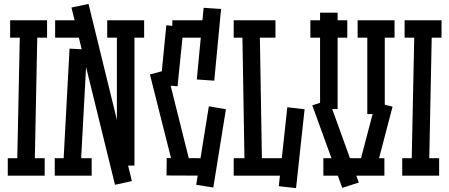

<svg xmlns="http://www.w3.org/2000/svg" viewBox="-20 -904 2311 988"><path d="M67.9 -40 83 -769 172.9 -767.1 158.2 -38.1ZM32.2 -799.8H222.2V-710H32.2ZM20 -89.8H210V0H20Z M671.9 -762.2V-51.8H581.5V-762.2ZM427.7 -648.9 394.5 -32.2 304.7 -37.1 337.9 -653.8ZM571.8 46.9 347.7 -865.2 435.5 -883.8 658.7 27.8ZM721.7 -710H531.7V-799.8H721.7ZM451.7 0H261.7V-89.8H451.7ZM434.6 -710H263.7V-799.8H434.6Z M1027.8 -863.8 1117.7 -857.9 1082.5 -488.8 992.7 -495.1ZM875.5 -28.8 751.5 -521 837.9 -543.9 960.9 -51.8ZM866.7 -799.8H1045.9V-710H866.7ZM805.7 -467.8 835.9 -773.9 924.8 -766.1 893.6 -460ZM837.9 -90.8 1058.6 -89.8V0L836.9 -1ZM989.7 46.9 1054.7 -356.9 1142.6 -341.8 1077.6 61Z M1238.8 -34.2 1226.6 -764.2 1316.4 -766.1 1328.6 -36.1ZM1182.6 -89.8H1472.7V0H1182.6ZM1182.6 -799.8H1397.5V-710H1182.6ZM1414.6 54.2 1458.5 -352.1 1547.4 -341.8 1503.4 64Z M1672.4 -390.1 1826.2 35.2 1741.2 63 1586.9 -361.8ZM1958 0H1644V-89.8H1958ZM2000 -355 1916 -34.2 1829.1 -57.1 1913.1 -377ZM1627 -342.8V-838.9H1717.3V-342.8ZM1577.1 -799.8H1767.1V-710H1577.1ZM1820.3 -799.8H2010.3V-710H1820.3ZM1870.1 -316.9V-765.1H1960V-316.9Z M2097.7 -40 2112.8 -769 2202.6 -767.1 2188 -38.1ZM2062 -799.8H2252V-710H2062ZM2049.8 -89.8H2239.7V0H2049.8Z"/></svg>

Font: Opir
Style: Regular
Weight: 400
Designer: Maksym Kobuzan
Version: Version 1.000;FEAKit 1.0